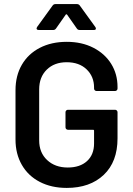

<svg xmlns="http://www.w3.org/2000/svg" viewBox="-20 -913 652 941"><path d="M56 -229V-471Q56 -542 87 -595.5Q118 -649 175 -678.5Q232 -708 307 -708Q381 -708 437.5 -679Q494 -650 525 -600Q556 -550 556 -487V-479Q556 -474 552.5 -470.5Q549 -467 544 -467H453Q448 -467 444.5 -470.5Q441 -474 441 -479V-484Q441 -538 404.5 -573Q368 -608 307 -608Q246 -608 209 -571.5Q172 -535 172 -475V-225Q172 -165 211 -128.5Q250 -92 312 -92Q372 -92 406.5 -123.5Q441 -155 441 -210V-272Q441 -277 436 -277H313Q308 -277 304.5 -280.5Q301 -284 301 -289V-363Q301 -368 304.5 -371.5Q308 -375 313 -375H544Q549 -375 552.5 -371.5Q556 -368 556 -363V-235Q556 -120 488.5 -56Q421 8 307 8Q232 8 175 -21.5Q118 -51 87 -105Q56 -159 56 -229ZM162 -781 238 -886Q243 -893 252 -893H357Q366 -893 371 -886L447 -781Q450 -777 450 -773Q450 -766 440 -766H370Q361 -766 356 -774L309 -841Q307 -843 305 -843Q303 -843 302 -841L255 -774Q250 -766 241 -766H170Q162 -766 160 -770.5Q158 -775 162 -781Z"/></svg>

Font: Amber EN SemiBold
Style: Regular
Weight: 600
Designer: Jeremy Tribby
Foundry: Tribby Type
Version: Version 1.408 November 24, 2021